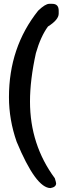

<svg xmlns="http://www.w3.org/2000/svg" viewBox="-20 -885 362 994"><path d="M235 -865.2H250.4Q283.9 -865.2 283.9 -829.7V-814.4Q283.9 -782.7 228.3 -747.7Q190.4 -695.9 165.9 -610.1Q135.3 -471.5 135.3 -359.2Q135.3 -136.2 263.8 37.9Q270.5 59.5 270.5 64.3Q270.5 83.5 241.7 88.7Q165.9 88.7 66.2 -151.1Q26.4 -264.7 26.4 -381.8Q26.4 -640.3 177.5 -829.7Q214.4 -865.2 235 -865.2Z"/></svg>

Font: Namteng
Style: Regular
Weight: 400
Designer: Khon Soe Zaw Thu
Foundry: MPUA
Version: Version 1.03 June 17, 2016